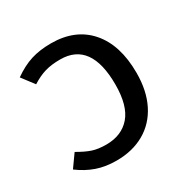

<svg xmlns="http://www.w3.org/2000/svg" viewBox="-131 -657 772 787"><g transform="rotate(-30 255.0 -263.5)"><path d="M453 -259Q453 -175 422.5 -114Q392 -53 335.5 -20.5Q279 12 203 12Q151 12 109.5 -2.5Q68 -17 29 -46L71 -105Q107 -84 134 -75Q161 -66 199 -66Q272 -66 313 -113.5Q354 -161 354 -261Q354 -463 209 -463Q167 -463 136.5 -454Q106 -445 73 -424L29 -482Q73 -513 114.5 -526Q156 -539 209 -539Q324 -539 388.5 -465Q453 -391 453 -259Z"/></g></svg>

Font: FiraGO
Style: Regular
Weight: 400
Designer: bBox Type
Foundry: bBox Type GmbH
Version: Version 1.001;April 20, 2020;FontCreator 12.0.0.2555 64-bit